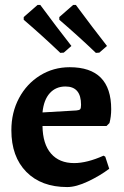

<svg xmlns="http://www.w3.org/2000/svg" viewBox="-20 -745 502 777"><path d="M26 -218Q26 -290 57 -348Q88 -406 142 -439.5Q196 -473 262 -473Q430 -473 430 -303Q430 -273 423 -247L411 -235H152Q153 -162 186.5 -123.5Q220 -85 280 -85Q332 -85 399 -115L406 -111L422 -62Q385 -34 336.5 -11Q288 12 252 12Q147 12 86.5 -49.5Q26 -111 26 -218ZM289 -298Q301 -299 304.5 -303Q308 -307 308 -321Q308 -395 245 -395Q206 -395 181.5 -368Q157 -341 152 -290ZM76 -665V-676L132 -725H143Q211 -633 269 -559L238 -532L224 -531Q154 -598 76 -665ZM220 -665V-676L276 -725H287Q355 -633 413 -559L382 -532L368 -531Q298 -598 220 -665Z"/></svg>

Font: Alegreya
Style: Bold
Weight: 700
Designer: Juan Pablo del Peral
Foundry: Huerta Tipografica
Version: Version 2.008; ttfautohint (v1.8)